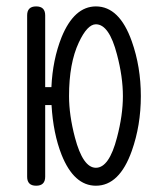

<svg xmlns="http://www.w3.org/2000/svg" viewBox="-20 -591 496 611"><path d="M428.2 -285.2Q428.2 -191.9 399.4 -110.8Q360.1 0 285.2 0Q215.3 0 176 -98.4Q149.2 -166.3 144 -256.6H123.8V-28.6Q123.8 0 95 0Q66.4 0 66.4 -28.6V-542.2Q66.4 -570.6 95 -570.6Q123.8 -570.6 123.8 -542.2V-313.7H143.6Q147.5 -401.1 176 -472.7Q216.1 -570.6 285.2 -570.6Q360.1 -570.6 399.4 -459.5Q428.2 -378.4 428.2 -285.2ZM371.1 -285.2Q371.1 -346.4 352.3 -417.5Q327.4 -513.7 285.2 -513.7Q257.8 -513.7 230.7 -455.6Q199.7 -389.6 199.7 -285.2Q199.7 -224.6 218.5 -153.3Q243.9 -57.1 285.2 -57.1Q327.4 -57.1 352.3 -153.3Q371.1 -224.6 371.1 -285.2Z"/></svg>

Font: EnergyBar
Style: Regular
Weight: 400
Italic angle: -10°
Version: 1.0 2000-03-28